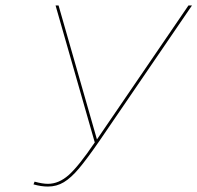

<svg xmlns="http://www.w3.org/2000/svg" viewBox="-20 -678 725 705"><path d="M685 -658 344 -159Q299 -94 270 -59.5Q241 -25 214.5 -9Q188 7 156 7Q131 7 103 -1L107 -11Q136 -3 156 -3Q196 -3 232.5 -35.5Q269 -68 328 -155L184 -658H195L336 -166L672 -658Z"/></svg>

Font: Ysabeau Infant Hairline
Style: Italic
Weight: 100
Italic angle: -12°
Designer: Christian Thalmann (Catharsis Fonts)
Version: Version 0.003